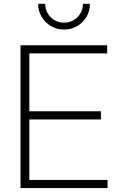

<svg xmlns="http://www.w3.org/2000/svg" viewBox="-20 -958 611 978"><path d="M84.5 0V-727.5H525.9V-686H129.4V-391.1H494.1V-349.6H129.4V-41.5H527.8V0ZM306.2 -807.6Q269.5 -807.6 239.5 -825.2Q209.5 -842.8 191.9 -872.6Q174.3 -902.3 174.3 -938.5H210.4Q210.4 -897.9 238.3 -870.4Q266.1 -842.8 306.2 -842.8Q346.2 -842.8 374.3 -870.4Q402.3 -897.9 402.3 -938.5H438Q438 -902.3 420.7 -872.6Q403.3 -842.8 373.3 -825.2Q343.3 -807.6 306.2 -807.6Z"/></svg>

Font: Inter 28pt ExtraLight
Style: Regular
Weight: 250
Designer: Rasmus Andersson
Foundry: rsms
Version: Version 4.001;git-66647c0bb